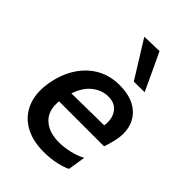

<svg xmlns="http://www.w3.org/2000/svg" viewBox="-230 -877 989 989"><g transform="rotate(45 264.0 -383.0)"><path d="M278 11.5Q192 11.5 134.5 -23.5Q77 -58.5 54 -122.2Q31 -186 49 -272Q64 -343.5 100.2 -397Q136.5 -450.5 190 -479.8Q243.5 -509 310.5 -509Q384 -509 430.5 -480Q477 -451 493.5 -400.5Q510 -350 494 -285.5Q487 -256.5 477.5 -229H149.5Q142 -157 183 -118Q224 -79 299 -79Q333.5 -79 374 -88Q414.5 -97 447 -115L432 -19.5Q413 -8.5 370.8 1.5Q328.5 11.5 278 11.5ZM312 -426.5Q267 -426.5 227 -396.2Q187 -366 165.5 -303L401.5 -306Q409.5 -356.5 385.8 -391.5Q362 -426.5 312 -426.5ZM350 -573Q319.5 -622.5 288 -673Q256.5 -723.5 224.5 -775L332.5 -778Q356.5 -727 380.5 -676.2Q404.5 -625.5 428 -574Z"/></g></svg>

Font: Commissioner Medium
Style: Italic
Weight: 500
Italic angle: -12°
Designer: Kostas Bartsokas
Foundry: Kostas Bartsokas
Version: Version 1.000; ttfautohint (v1.8.3)